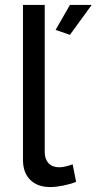

<svg xmlns="http://www.w3.org/2000/svg" viewBox="-20 -750 391 777"><path d="M263 -609 205 -629 263 -730H351ZM73 -730H161V-135Q161 -106 176.5 -89.5Q192 -73 220 -73Q231 -73 246 -76.5Q261 -80 274 -85L288 -14Q266 -5 236 1Q206 7 183 7Q132 7 102.5 -22Q73 -51 73 -103Z"/></svg>

Font: PTCRaleway Medium
Style: Regular
Weight: 500
Designer: Matt McInerney, Pablo Impallari, Rodrigo Fuenzalida
Foundry: Matt McInerney, Pablo Impallari, Rodrigo Fuenzalida
Version: Version 3.000g; ttfautohint (v1.5) -l 8 -r 28 -G 28 -x 14 -D